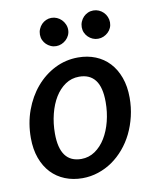

<svg xmlns="http://www.w3.org/2000/svg" viewBox="-81 -773 684 843"><g transform="rotate(-10 260.5 -351.5)"><path d="M25.5 0ZM228.5 -76.5Q262 -76.5 289.5 -95.2Q317 -114 336.2 -145.5Q355.5 -177 366 -218.2Q376.5 -259.5 376.5 -304.5Q376.5 -370.5 352.2 -402.2Q328 -434 280.5 -434Q246.5 -434 219.2 -415.5Q192 -397 173 -366Q154 -335 143.5 -293.5Q133 -252 133 -206.5Q133 -76.5 228.5 -76.5ZM219 7.5Q177 7.5 141.5 -6.8Q106 -21 80.2 -48.2Q54.5 -75.5 40 -115.2Q25.5 -155 25.5 -205.5Q25.5 -271 46.2 -328Q67 -385 103 -427.2Q139 -469.5 187.2 -493.8Q235.5 -518 290.5 -518Q332.5 -518 368 -503.8Q403.5 -489.5 429 -462.2Q454.5 -435 469 -395.2Q483.5 -355.5 483.5 -305Q483.5 -262 474 -222Q464.5 -182 447.5 -147.2Q430.5 -112.5 406.2 -84Q382 -55.5 352.8 -35.2Q323.5 -15 289.5 -3.8Q255.5 7.5 219 7.5ZM269.5 -645.5Q269.5 -632.5 264.2 -621.2Q259 -610 250.2 -601.8Q241.5 -593.5 230 -588.5Q218.5 -583.5 205.5 -583.5Q193 -583.5 181.8 -588.5Q170.5 -593.5 162 -601.8Q153.5 -610 148.5 -621.2Q143.5 -632.5 143.5 -645.5Q143.5 -658.5 148.5 -670.2Q153.5 -682 162 -690.8Q170.5 -699.5 181.8 -704.5Q193 -709.5 205.5 -709.5Q218.5 -709.5 230 -704.5Q241.5 -699.5 250.2 -690.8Q259 -682 264.2 -670.2Q269.5 -658.5 269.5 -645.5ZM456 -645.5Q456 -632.5 451 -621.2Q446 -610 437.2 -601.8Q428.5 -593.5 417 -588.5Q405.5 -583.5 392.5 -583.5Q379.5 -583.5 368.2 -588.5Q357 -593.5 348.5 -601.8Q340 -610 335 -621.2Q330 -632.5 330 -645.5Q330 -658.5 335 -670.2Q340 -682 348.5 -690.8Q357 -699.5 368.2 -704.5Q379.5 -709.5 392.5 -709.5Q405.5 -709.5 417 -704.5Q428.5 -699.5 437.2 -690.8Q446 -682 451 -670.2Q456 -658.5 456 -645.5Z"/></g></svg>

Font: Lato Semibold
Style: Italic
Weight: 600
Italic angle: -7°
Designer: Lukasz Dziedzic
Foundry: tyPoland Lukasz Dziedzic
Version: Version 2.006; 2014-01-15